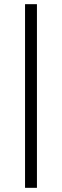

<svg xmlns="http://www.w3.org/2000/svg" viewBox="-20 -720 297 920"><path d="M100 -700H157V180H100Z"/></svg>

Font: Cinzel
Style: Bold
Weight: 700
Designer: Natanael Gama
Version: Version 2.000